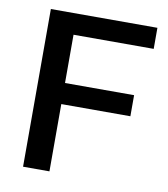

<svg xmlns="http://www.w3.org/2000/svg" viewBox="-75 -704 672 767"><g transform="rotate(10 261.0 -320.0)"><path d="M457 -358.4V-272.9H176.8V0H69.8V-639.6H502V-554.2H176.8V-358.4Z"/></g></svg>

Font: Yantramanav Medium
Style: Regular
Weight: 500
Version: Version 1.001;PS 1.0;hotconv 1.0.72;makeotf.lib2.5.5900; ttf